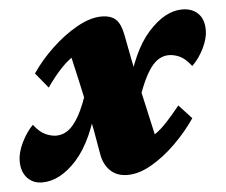

<svg xmlns="http://www.w3.org/2000/svg" viewBox="-59 -488 636 541"><g transform="rotate(-5 258.5 -217.5)"><path d="M281.2 7.8Q251 7.8 232.4 -10.3Q213.9 -28.3 209 -58.6Q198.2 -125 183.6 -194.3Q168.9 -263.7 152.3 -335Q119.1 -311.5 81.1 -256.8L45.9 -299.8Q70.3 -335.9 105 -368.7Q139.6 -401.4 177.2 -422.4Q214.8 -443.4 246.1 -443.4Q273.4 -443.4 287.1 -430.2Q300.8 -417 306.6 -385.7Q320.3 -311.5 335.4 -241.7Q350.6 -171.9 367.2 -99.6Q384.8 -111.3 402.8 -130.9Q420.9 -150.4 440.4 -174.8L476.6 -135.7Q452.1 -99.6 418.5 -66.4Q384.8 -33.2 349.1 -12.7Q313.5 7.8 281.2 7.8ZM40 7.8Q13.7 7.8 -2.4 -9.8Q-18.6 -27.3 -18.6 -57.6Q-18.6 -81.1 -4.9 -109.4Q8.8 -137.7 27.3 -156.2Q44.9 -133.8 61 -127Q77.1 -120.1 90.8 -120.1Q108.4 -120.1 124 -130.9Q139.6 -141.6 155.3 -168.9Q170.9 -196.3 186.5 -246.1L211.9 -208Q185.5 -97.7 138.2 -44.9Q90.8 7.8 40 7.8ZM330.1 -188.5 304.7 -227.5Q331.1 -337.9 378.4 -390.6Q425.8 -443.4 474.6 -443.4Q502.9 -443.4 519.5 -426.8Q536.1 -410.2 536.1 -379.9Q536.1 -356.4 522.5 -328.6Q508.8 -300.8 489.3 -282.2Q471.7 -304.7 456.1 -311.5Q440.4 -318.4 425.8 -318.4Q412.1 -318.4 399.4 -311.5Q386.7 -304.7 375 -289.1Q363.3 -273.4 352.1 -248.5Q340.8 -223.6 330.1 -188.5Z"/></g></svg>

Font: Crimson Pro Black
Style: Italic
Weight: 900
Italic angle: -12°
Designer: Jacques Le Bailly
Foundry: Baron von Fonthausen
Version: Version 1.003